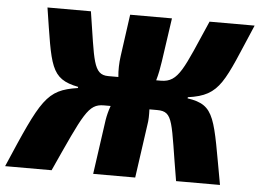

<svg xmlns="http://www.w3.org/2000/svg" viewBox="-81 -754 1108 819"><g transform="rotate(5 473.0 -345.0)"><path d="M719 -356 720 -361C860 -380 870 -442 977 -690H784C693 -483 676 -421 599 -421H579C587 -448 592 -476 596 -503L623 -690H444L419 -510C415 -481 414 -450 417 -421H374C308 -421 309 -483 276 -690H90C129 -443 128 -388 250 -364L249 -359C116 -339 96 -296 -31 0H168C282 -250 299 -295 366 -295H395C387 -273 382 -252 379 -234L346 0H526L558 -227C562 -249 562 -272 561 -295H594C666 -295 658 -250 701 0H889C837 -282 841 -338 719 -356Z"/></g></svg>

Font: Exo 2 Extra Bold
Style: Italic
Weight: 800
Italic angle: -8°
Designer: Natanael Gama
Version: Version 1.001;PS 001.001;hotconv 1.0.88;makeotf.lib2.5.64775